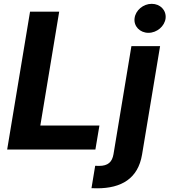

<svg xmlns="http://www.w3.org/2000/svg" viewBox="-20 -789 894 1013"><path d="M17.8 0H483.3L504.6 -126.8H192.8L292.3 -727.3H138.5ZM462.7 203.8C473.7 204.2 482.6 204.5 492.2 204.5C620.7 204.5 708.1 153.1 729.4 27L824.6 -545.5H673.3L578.8 24.5C571.7 65.3 550.8 86.3 502.1 86.3C496.1 86.3 489.3 86.3 482.2 85.6ZM690 -692.5C684.7 -650.6 718 -615.8 763.1 -615.8C808.2 -615.8 848.7 -650.6 853.7 -692.5C858.3 -734.7 825.6 -768.8 780.5 -768.8C735.8 -768.8 695 -734.7 690 -692.5Z"/></svg>

Font: Margiela Sans
Style: Bold Italic
Weight: 700
Italic angle: -9.39999°
Designer: Stefan Endress, Andreas Faust
Version: Version 1.100;FEAKit 1.0